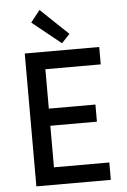

<svg xmlns="http://www.w3.org/2000/svg" viewBox="-62 -991 686 1036"><g transform="rotate(-5 281.0 -473.5)"><path d="M92.3 0V-719.7H495.6V-625.5H195.8V-412.1H448.2V-319.3H195.8V-94.2H495.6V0ZM297.4 -757.3 141.6 -882.8 191.9 -946.8 341.8 -804.2Z"/></g></svg>

Font: Reddit Mono Medium
Style: Regular
Weight: 500
Monospace: yes
Designer: Stephen Hutchings
Foundry: Reddit
Version: Version 1.014